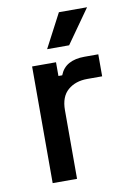

<svg xmlns="http://www.w3.org/2000/svg" viewBox="-81 -747 548 799"><g transform="rotate(-10 193.5 -348.0)"><path d="M76 0V-493H177V-435H193Q205 -466 231.5 -480.5Q258 -495 297 -495H356V-402H293Q243 -402 211 -374.5Q179 -347 179 -290V0ZM150 -553 225 -696H344L243 -553Z"/></g></svg>

Font: Space Grotesk Light Medium
Style: Regular
Weight: 500
Version: Version 2.000